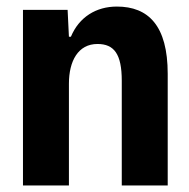

<svg xmlns="http://www.w3.org/2000/svg" viewBox="-20 -565 575 585"><path d="M50 0H190V-310C190 -379 218 -431 277 -431C328 -431 351 -400 351 -319V0H491V-340C491 -487 432 -545 336 -545C273 -545 221 -513 196 -453H190L186 -535H50Z"/></svg>

Font: Mona Sans SemiCondensed
Style: Bold
Weight: 700
Width: 4
Designer: Deni Anggara
Foundry: GitHub
Version: Version 2.000